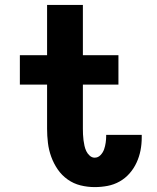

<svg xmlns="http://www.w3.org/2000/svg" viewBox="-20 -755 640 783"><path d="M366 8Q337 8 308.5 1Q280 -6 256 -23Q232 -40 215.5 -64Q199 -88 189 -115.5Q179 -143 175.5 -172Q172 -201 172 -230V-410H61V-530H172V-735H318V-530H463V-410H318V-230Q318 -219 318.5 -207Q319 -195 320.5 -183.5Q322 -172 324.5 -160.5Q327 -149 332 -138.5Q337 -128 346 -120Q355 -112 366 -112Q380 -112 390 -122.5Q400 -133 404.5 -146Q409 -159 411 -173Q413 -187 413 -200Q413 -202 413 -203Q413 -204 413 -205H558Q558 -202 558 -199.5Q558 -197 558 -194Q558 -167 553 -141.5Q548 -116 537 -92Q526 -68 508.5 -48Q491 -28 468 -15Q445 -2 419 3Q393 8 366 8Z"/></svg>

Font: Iosevka Curly Slab HvEx
Style: Regular
Weight: 900
Width: 7
Monospace: yes
Designer: Belleve Invis
Foundry: Belleve Invis
Version: Version 11.1.0; ttfautohint (v1.8.3)